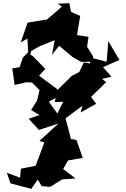

<svg xmlns="http://www.w3.org/2000/svg" viewBox="-20 -904 790 1204"><path d="M506 -513 477 -452 431 -429 345 -344 323 -264 376 -266 343 -198 310 -162 360 -163 286 -267 372 -312 335 -348 225 -429 264 -472 186 -552 170 -561 180 -602 123 -542 103 -483 57 -475 72 -371 143 -388 180 -387 228 -339 213 -275 175 -214 228 -183 160 -159 224 -89 347 -130 227 -20 258 -11 204 134 247 157 230 130 111 154 106 210 23 180 46 246 176 280 217 222 241 263 294 268 370 221 454 215 365 147 370 167 407 102 499 86 459 -27 425 -32C414 -75 403 -119 391 -162L497 -241L486 -199L583 -253L551 -296L646 -389L620 -409L679 -423L626 -483L729 -528L659 -646L649 -517L555 -541L543 -506ZM152 -662 157 -573 226 -613 323 -652 306 -560 351 -617 433 -548 488 -516 570 -517 562 -553 526 -611 535 -673 463 -684 483 -804 426 -829 415 -884 342 -881 368 -862 240 -752 273 -782 153 -762 110 -638Z"/></svg>

Font: Hussar Lance
Style: ExBd
Weight: 700
Foundry: Cannot Into Space Fonts, PlusOne Fonts
Version: Version 2.270